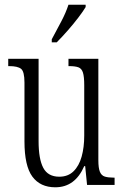

<svg xmlns="http://www.w3.org/2000/svg" viewBox="-20 -786 526 816"><path d="M215 10Q151 10 117.5 -35.5Q84 -81 84 -185V-435Q84 -482 69.5 -493.5Q55 -505 19 -505H15V-536H144V-186Q144 -110 164 -72.5Q184 -35 232 -35Q269 -35 292.5 -58Q316 -81 327 -120.5Q338 -160 338 -210V-424Q338 -460 332.5 -477.5Q327 -495 313 -500Q299 -505 274 -505H271V-536H398V-105Q398 -72 404.5 -56Q411 -40 425.5 -35.5Q440 -31 464 -31H467V0H350L342 -80H338Q299 10 215 10ZM200 -619Q222 -660 241 -696Q260 -732 271 -766H344V-756Q334 -739 313.5 -712Q293 -685 268 -656.5Q243 -628 221 -606H200Z"/></svg>

Font: Noto Serif Tamil ExtraCondensed Light
Style: Regular
Weight: 300
Width: 2
Designer: Indian Type Foundry, Tom Grace, and the Monotype Design Team
Foundry: Monotype Imaging Inc.
Version: Version 2.004; ttfautohint (v1.8.4.7-5d5b)